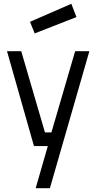

<svg xmlns="http://www.w3.org/2000/svg" viewBox="-20 -770 520 1012"><path d="M17 -500H92L217 -72H251L376 -500H451L243 222H168L232 0H159ZM138 -655 356 -750 383 -680 163 -594Z"/></svg>

Font: TypoPRO Titillium Text
Style: 400 wt
Weight: 400
Designer: Accademia di Belle Arti di Urbino and others
Foundry: Accademia di Belle Arti di Urbino and others.
Version: Version 25.000